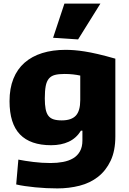

<svg xmlns="http://www.w3.org/2000/svg" viewBox="-20 -827 715 1067"><path d="M275 -617 338 -807H538L414 -608ZM299 220Q269 220 237.5 218.5Q206 217 176 214Q146 211 118.5 207Q91 203 70 198L82 60Q117 67 165 73Q213 79 261 79Q298 79 330 73Q362 67 386 53Q410 39 424 14.5Q438 -10 438 -46V-101H430Q404 -59 362 -39.5Q320 -20 264 -20Q149 -20 91 -80Q33 -140 33 -265Q33 -336 54.5 -389.5Q76 -443 116.5 -478.5Q157 -514 214.5 -532Q272 -550 344 -550Q368 -550 393.5 -548Q419 -546 451 -541Q483 -536 524 -526.5Q565 -517 621 -501V-69Q621 11 595 66Q569 121 525 155.5Q481 190 422.5 205Q364 220 299 220ZM323 -158Q377 -158 401.5 -184.5Q426 -211 426 -271V-407Q408 -411 386 -413.5Q364 -416 338 -416Q306 -416 285 -410.5Q264 -405 251.5 -390Q239 -375 234 -348.5Q229 -322 229 -280Q229 -245 233.5 -221.5Q238 -198 248.5 -184Q259 -170 277 -164Q295 -158 323 -158Z"/></svg>

Font: Encode Sans Normal
Style: ExtraBold
Weight: 800
Designer: Pablo Impallari, Andres Torresi
Foundry: Pablo Impallari, Andres Torresi
Version: Version 1.000; ttfautohint (v1.00) -l 8 -r 50 -G 200 -x 14 -